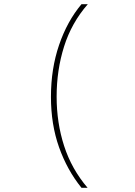

<svg xmlns="http://www.w3.org/2000/svg" viewBox="-20 -734 640 912"><path d="M367 158Q299 74 260.5 -34.5Q222 -143 222 -274Q222 -407 260.5 -520Q299 -633 367 -714H397Q320 -626 284.5 -513.5Q249 -401 249 -275Q249 -151 284.5 -41Q320 69 396 158Z"/></svg>

Font: Noto Sans Mono Thin
Style: Regular
Weight: 100
Designer: Monotype Design Team
Foundry: Monotype Imaging Inc.
Version: Version 2.014